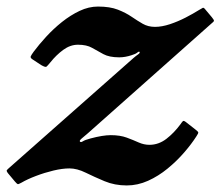

<svg xmlns="http://www.w3.org/2000/svg" viewBox="-71 -553 673 586"><path d="M32 -395.5Q25 -386 22.8 -381Q20.5 -376 31 -370L54.5 -354.5Q67.5 -347 70.8 -349.5Q74 -352 83 -363Q100.5 -385 122 -400.8Q143.5 -416.5 167 -416.5Q193.5 -416.5 210 -407Q226.5 -397.5 244.5 -387.8Q262.5 -378 293 -378Q311 -378 330.5 -384.5Q342.5 -388 348 -392.5Q353.5 -397 355 -394.5Q357 -391.5 350.5 -387Q344 -382.5 336.5 -376L-41.5 -42Q-48.5 -36 -50.2 -33.5Q-52 -31 -46 -23.5L-25.5 1Q-19 8.5 -16.8 9Q-14.5 9.5 -5.5 4.5Q12.5 -6 38.8 -16Q65 -26 92.2 -32.5Q119.5 -39 141 -39Q164 -39 190.5 -26Q217 -13 248 0Q279 13 316 13Q349 13 380.8 -1.2Q412.5 -15.5 440.5 -38.5Q468.5 -61.5 491 -87.5Q513.5 -113.5 528.5 -137Q535 -146.5 534 -149.2Q533 -152 524.5 -158.5L497 -180Q490 -185.5 487.5 -183.5Q485 -181.5 480 -174Q460.5 -147.5 436.8 -129.2Q413 -111 385 -111Q368.5 -111 352.2 -118.2Q336 -125.5 315.8 -133Q295.5 -140.5 267 -140.5Q243 -140.5 205.5 -130.5Q188.5 -126 182 -121.8Q175.5 -117.5 173 -121Q170.5 -123.5 178.2 -130.2Q186 -137 198 -147L573.5 -480.5Q582 -487 582 -489.8Q582 -492.5 575.5 -500.5L557 -522.5Q551 -530.5 548.2 -529.2Q545.5 -528 536.5 -522.5Q519 -511.5 495.8 -499.5Q472.5 -487.5 447.8 -479.2Q423 -471 402 -471Q381 -471 364.5 -480.5Q348 -490 330.5 -502Q313 -514 288.8 -523.5Q264.5 -533 228 -533Q200 -533 172 -519.8Q144 -506.5 118 -485.8Q92 -465 70 -441Q48 -417 32 -395.5Z"/></svg>

Font: Besley SemiBold
Style: Italic
Weight: 600
Italic angle: -13°
Designer: Owen Earl
Foundry: indestructible type*
Version: Version 2.001